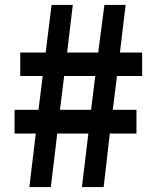

<svg xmlns="http://www.w3.org/2000/svg" viewBox="-20 -758 630 778"><path d="M99 0 125 -217H39V-313H136L153 -450H62V-545H165L189 -738H275L252 -545H378L403 -738H489L466 -545H556V-450H454L437 -313H533V-217H425L400 0H312L338 -217H212L186 0ZM223 -313H349L366 -450H240Z"/></svg>

Font: Noto Sans SC
Style: Bold
Weight: 700
Designer: Ryoko NISHIZUKA  (kana, bopomofo & ideographs); Paul D. Hunt (Latin, Greek & Cyrillic); Sandoll Communications , Soo-you
Foundry: Adobe
Version: Version 2.004-H2;hotconv 1.0.118;makeotfexe 2.5.65603